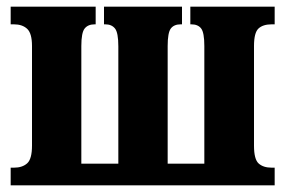

<svg xmlns="http://www.w3.org/2000/svg" viewBox="-20 -556 856 576"><path d="M12 0H804V-53H795Q770 -53 756 -65.5Q742 -78 742 -119V-418Q742 -458 755.5 -470.5Q769 -483 795 -483H804V-536H551V-483H554Q574 -483 583.5 -470.5Q593 -458 593 -418V-65H483V-418Q483 -458 492.5 -470.5Q502 -483 522 -483H526V-536H292V-483H296Q315 -483 325 -470.5Q335 -458 335 -417V-65H224V-418Q224 -458 234 -470.5Q244 -483 264 -483H267V-536H12V-483H22Q47 -483 61.5 -469.5Q76 -456 76 -418V-119Q76 -79 61.5 -66Q47 -53 22 -53H12Z"/></svg>

Font: Noto Serif ExtraCondensed Extra
Style: Regular
Weight: 800
Width: 3
Designer: Monotype Design Team
Foundry: Monotype Imaging Inc.
Version: Version 1.002